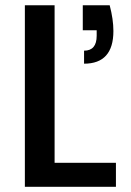

<svg xmlns="http://www.w3.org/2000/svg" viewBox="-20 -715 503 735"><path d="M296.9 -694.8H399.9Q414.1 -641.1 414.1 -596.2Q414.1 -471.2 301.8 -471.2V-521Q350.1 -521 350.1 -578.1V-599.1H296.9ZM75.2 -694.8H189V-91.8H423.8V0H75.2Z"/></svg>

Font: SVN-Poppins Medium
Style: Regular
Weight: 500
Designer: Ninad Kale (Devanagari), Jonny Pinhorn (Latin)
Foundry: Indian Type Foundry
Version: Version 3.002 2017